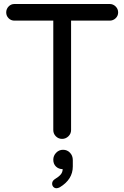

<svg xmlns="http://www.w3.org/2000/svg" viewBox="-20 -703 635 980"><path d="M252 -39.1V-597.7H53.7Q36.1 -597.7 23.9 -609.9Q11.7 -622.1 11.7 -639.6Q11.7 -657.2 23.9 -669.9Q36.1 -682.6 53.7 -682.6H540Q557.6 -682.6 570.3 -669.9Q583 -657.2 583 -639.6Q583 -622.1 570.3 -609.9Q557.6 -597.7 540 -597.7H342.8V-39.1Q342.8 -20.5 329.1 -7.3Q315.4 5.9 296.9 5.9Q278.3 5.9 265.1 -7.3Q252 -20.5 252 -39.1ZM246.1 234.4Q246.1 221.7 257.8 212.9Q280.3 199.2 290 187.5Q299.8 175.8 299.8 160.2Q279.3 160.2 265.6 147Q252 133.8 252 112.3Q252 91.8 266.6 76.7Q281.2 61.5 301.8 61.5Q323.2 61.5 337.4 76.7Q351.6 91.8 351.6 114.3V146.5Q351.6 212.9 285.2 252.9Q275.4 257.8 268.6 257.8Q258.8 257.8 252.4 251Q246.1 244.1 246.1 234.4Z"/></svg>

Font: jf-openhuninn-2.1
Style: Regular
Weight: 400
Designer: [Kosugi Maru]
Designed by MOTOYA      

[Varela Round]
Joe Prince (Latin component); Avraham Cornfeld (Hebrew component)
Foundry: justfont Co., Ltd.
Version: 2.1